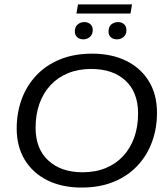

<svg xmlns="http://www.w3.org/2000/svg" viewBox="-20 -836 754 866"><path d="M347.6 10Q260.5 10 194.5 -22.4Q128.6 -54.8 91.9 -114.8Q55.3 -174.7 55.3 -256.6Q55.3 -327.1 77.7 -388.3Q100.2 -449.6 143.8 -495.9Q187.4 -542.2 250.7 -568.1Q314 -594 395.8 -594Q483.4 -594 549.3 -561.6Q615.2 -529.2 651.6 -469.4Q688.1 -409.7 688.1 -327.4Q688.1 -256.9 665.6 -195.7Q643.1 -134.4 599.5 -88.1Q556 -41.8 492.6 -15.9Q429.3 10 347.6 10ZM352.6 -59Q410.8 -59 457 -78.1Q503.1 -97.1 535.8 -132.4Q568.4 -167.8 585.6 -216.3Q602.8 -264.8 602.8 -324.3Q602.8 -419.7 546.2 -472.3Q489.6 -525 391.3 -525Q333.5 -525 286.9 -505.9Q240.2 -486.9 207.6 -451.6Q174.9 -416.2 157.7 -367.7Q140.5 -319.2 140.5 -259.7Q140.5 -164.9 197.9 -112Q255.3 -59 352.6 -59ZM355.7 -658.5Q339 -658.5 328.3 -668.2Q317.6 -677.8 317.6 -694.4Q317.6 -714.6 330.2 -725.5Q342.8 -736.4 360.2 -736.4Q376.7 -736.4 387.5 -726.9Q398.3 -717.4 398.3 -700.8Q398.3 -680.7 385.7 -669.6Q373.1 -658.5 355.7 -658.5ZM507.6 -658.5Q490.9 -658.5 480.2 -667.7Q469.5 -676.8 469.5 -693.4Q469.5 -715.6 482.3 -726Q495.1 -736.4 512.1 -736.4Q528.6 -736.4 539.4 -726.9Q550.2 -717.4 550.2 -699.8Q550.2 -679.7 537.1 -669.1Q524 -658.5 507.6 -658.5ZM324.8 -774.9 331.9 -816.3H575.5L568.5 -774.9Z"/></svg>

Font: Rokkitt SemiBold
Style: Italic
Weight: 600
Italic angle: -9°
Designer: Vernon Adams
Foundry: Vernon Adams
Version: Version 3.103